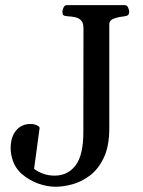

<svg xmlns="http://www.w3.org/2000/svg" viewBox="-20 -713 558 748"><path d="M197.3 14.6Q164.6 14.6 129.6 2.4Q94.7 -9.8 62.5 -37.1Q39.6 -59.6 30.5 -85.7Q21.5 -111.8 21.5 -135.7Q21.5 -179.2 42.7 -204.6Q64 -230 98.1 -230Q113.3 -230 123.8 -224.9Q134.3 -219.7 134.3 -214.4L112.8 -55.2Q127.4 -43.9 147.7 -36.4Q168 -28.8 192.9 -28.8Q244.1 -28.8 274.4 -68.6Q304.7 -108.4 304.7 -198.2L305.2 -602.5Q305.2 -623.5 296.4 -633.1Q287.6 -642.6 273.2 -645.8Q258.8 -648.9 240.7 -649.9Q230.5 -650.9 226.8 -654.1Q223.1 -657.2 223.1 -668Q223.1 -673.3 227.3 -683.1Q231.4 -692.9 239.7 -692.9H466.8Q475.1 -692.9 479.2 -683.1Q483.4 -673.3 483.4 -668Q483.4 -651.4 467.3 -649.9Q445.8 -647.9 425.8 -641.4Q405.8 -634.8 405.8 -618.7V-214.4Q405.8 -142.6 384 -97.7Q362.3 -52.7 329.1 -28.3Q295.9 -3.9 260.5 5.4Q225.1 14.6 197.3 14.6Z"/></svg>

Font: Gelasio
Style: Regular
Weight: 400
Designer: Eben Sorkin
Foundry: Eben Sorkin
Version: Version 1.008